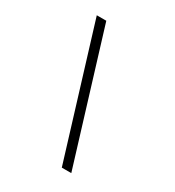

<svg xmlns="http://www.w3.org/2000/svg" viewBox="-170 -798 816 897"><g transform="rotate(30 238.0 -349.0)"><path d="M87.4 -698.2H138.7L353 0H301.8Z"/></g></svg>

Font: Sansation Light
Style: Light Italic
Weight: 300
Designer: Bernd Montag
Version: Version 1.301